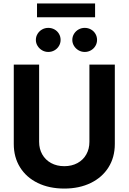

<svg xmlns="http://www.w3.org/2000/svg" viewBox="-20 -1081 744 1111"><path d="M644.4 -707.2V-247.8Q644.4 -171.2 607.9 -112.8Q571.3 -54.4 505 -22.2Q438.8 10.1 352 10.1Q264.8 10.1 198.5 -22.2Q132.3 -54.4 96 -112.8Q59.7 -171.2 59.7 -247.8V-707.2H206.4V-260.2Q206.4 -219.5 224.5 -187.6Q242.6 -155.6 275.7 -137.5Q308.8 -119.4 352 -119.4Q395.3 -119.4 428.4 -137.5Q461.5 -155.6 479.4 -187.6Q497.4 -219.5 497.4 -260.2V-707.2ZM187.5 -850Q187.5 -869.1 197.4 -885.2Q207.3 -901.3 223.6 -910.5Q239.9 -919.7 259.5 -919.7Q279.1 -919.7 295.5 -910.5Q311.9 -901.3 321.3 -885.3Q330.7 -869.3 330.7 -850Q330.7 -831.3 321.3 -815.4Q311.9 -799.4 295.5 -789.9Q279.1 -780.4 259.5 -780.4Q240.1 -780.4 223.7 -789.9Q207.3 -799.4 197.4 -815.4Q187.5 -831.4 187.5 -850ZM398.4 -850Q398.4 -869.1 408.3 -885.2Q418.2 -901.3 434.6 -910.5Q450.9 -919.7 470.4 -919.7Q489.9 -919.7 506.3 -910.5Q522.8 -901.3 532.2 -885.2Q541.6 -869.1 541.6 -850Q541.6 -831.3 532.2 -815.4Q522.8 -799.4 506.3 -789.9Q489.9 -780.4 470.4 -780.4Q451 -780.4 434.6 -789.9Q418.2 -799.4 408.3 -815.4Q398.4 -831.4 398.4 -850ZM530.2 -981.2H194.2V-1060.8H530.2Z"/></svg>

Font: Pretendard Variable
Style: Regular
Weight: 400
Designer: Base glyphs from Inter by Rasmus Andersson; Hangul glyphs from Noto Sans CJK(Source Han Sans) by Jang Soo-young and Kang
Foundry: Kil Hyung-jin
Version: Version 1.100;FEAKit 1.0